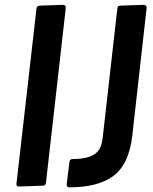

<svg xmlns="http://www.w3.org/2000/svg" viewBox="-20 -781 642 806"><path d="M256.3 -749 172.9 -13.7Q171.4 -2 160.2 -1.5L59.6 2Q48.8 2 48.8 -7.3L133.3 -746.1Q135.3 -756.3 146 -757.3L243.7 -760.7Q256.3 -760.3 256.3 -749ZM595.7 -749 535.6 -213.9Q522 -88.9 452.6 -40Q388.2 5.4 272 5.4Q259.8 5.4 259.8 -6.3L271.5 -101.6Q273.9 -113.3 283.7 -113.3Q372.6 -113.3 396.5 -153.8Q407.7 -172.4 411.1 -203.1L472.7 -746.1Q473.6 -752 475.8 -754.4Q478 -756.8 484.9 -757.3L583 -760.7Q595.7 -759.8 595.7 -749Z"/></svg>

Font: Contrail One
Style: Regular
Weight: 400
Designer: Riccardo De Franceschi
Foundry: Sorkin Type Co.
Version: Version 1.003